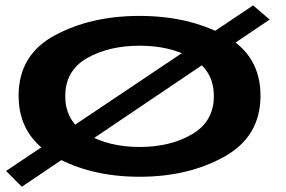

<svg xmlns="http://www.w3.org/2000/svg" viewBox="-20 -651 1059 712"><path d="M2.5 -17 61 41.5 980 -578.5 918.5 -631ZM497.5 4.5Q678.5 4.5 812.2 -70.2Q946 -145 946 -296Q946 -447.5 812.2 -519.8Q678.5 -592 497.5 -592Q317 -592 183 -519.8Q49 -447.5 49 -296Q49 -145 183 -70.2Q317 4.5 497.5 4.5ZM497.5 -106Q384 -106 303 -153.2Q222 -200.5 222 -294.5Q222 -389.5 303 -435.5Q384 -481.5 497.5 -481.5Q611.5 -481.5 692.2 -435.5Q773 -389.5 773 -294.5Q773 -200.5 692.2 -153.2Q611.5 -106 497.5 -106Z"/></svg>

Font: Anybody ExtraExpanded SemiBold
Style: Regular
Weight: 600
Width: 8
Version: Version 1.113;gftools[0.9.25]